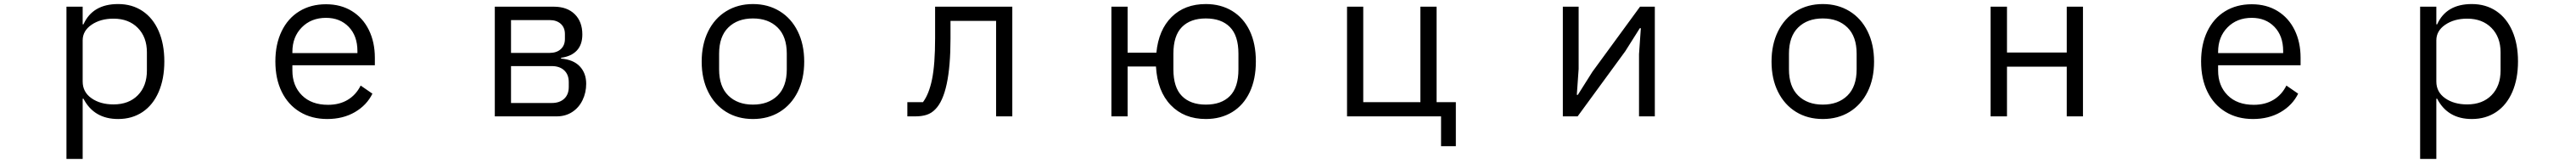

<svg xmlns="http://www.w3.org/2000/svg" viewBox="-20 -574 12712 804"><path d="M308 210V-541H388V-454H392Q437 -554 563 -554Q632 -554 683.5 -519.5Q735 -485 763 -421Q791 -357 791 -271Q791 -185 763 -120.5Q735 -56 683.5 -21.5Q632 13 563 13Q444 13 392 -87H388V210ZM705 -226V-316Q705 -391 660 -436.5Q615 -482 540 -482Q476 -482 432 -452Q388 -422 388 -375V-172Q388 -120 431.5 -89.5Q475 -59 540 -59Q616 -59 660.5 -104.5Q705 -150 705 -226Z M1339 -271Q1339 -356 1370 -420Q1401 -484 1457.5 -518.5Q1514 -553 1589 -553Q1662 -553 1716.5 -519.5Q1771 -486 1800.5 -426Q1830 -366 1830 -289V-252H1423V-226Q1423 -151 1470 -104Q1517 -57 1599 -57Q1655 -57 1696 -81.5Q1737 -106 1760 -152L1818 -112Q1790 -55 1731.5 -21Q1673 13 1595 13Q1518 13 1460 -22Q1402 -57 1370.5 -121Q1339 -185 1339 -271ZM1423 -318V-312H1744V-322Q1744 -397 1701 -441.5Q1658 -486 1589 -486Q1516 -486 1469.5 -439Q1423 -392 1423 -318Z M2422 0V-541H2713Q2779 -541 2816.5 -504Q2854 -467 2854 -404Q2854 -354 2827 -325Q2800 -296 2749 -289V-285Q2810 -280 2841.5 -246.5Q2873 -213 2873 -161Q2873 -117 2855 -80Q2837 -43 2804 -21.5Q2771 0 2727 0ZM2692 -313Q2727 -313 2747.5 -331.5Q2768 -350 2768 -382V-406Q2768 -438 2747.5 -456.5Q2727 -475 2692 -475H2502V-313ZM2703 -66Q2742 -66 2764.5 -87Q2787 -108 2787 -145V-169Q2787 -206 2764.5 -227Q2742 -248 2703 -248H2502V-66Z M3443 -270Q3443 -355 3475 -419.5Q3507 -484 3564.5 -519Q3622 -554 3696 -554Q3770 -554 3827.5 -519Q3885 -484 3917 -419.5Q3949 -355 3949 -270Q3949 -185 3917 -121Q3885 -57 3828 -22Q3771 13 3696 13Q3621 13 3564 -22Q3507 -57 3475 -121Q3443 -185 3443 -270ZM3863 -232V-309Q3863 -394 3817.5 -438.5Q3772 -483 3696 -483Q3620 -483 3574.5 -438.5Q3529 -394 3529 -309V-232Q3529 -147 3574.5 -102.5Q3620 -58 3696 -58Q3772 -58 3817.5 -102.5Q3863 -147 3863 -232Z M4458 0V-70H4535Q4565 -110 4580 -183.5Q4595 -257 4595 -386V-541H4976V0H4896V-471H4671V-384Q4671 -110 4596 -35Q4578 -16 4554 -8Q4530 0 4497 0Z M5685 -246H5545V0H5465V-541H5545V-314H5687Q5698 -427 5762.5 -490.5Q5827 -554 5931 -554Q6005 -554 6061 -520Q6117 -486 6147.5 -422.5Q6178 -359 6178 -271Q6178 -183 6147.5 -119Q6117 -55 6061 -21Q6005 13 5931 13Q5824 13 5758 -55.5Q5692 -124 5685 -246ZM6092 -232V-309Q6092 -398 6050 -440.5Q6008 -483 5931 -483Q5855 -483 5813 -440.5Q5771 -398 5771 -309V-232Q5771 -143 5813 -100.5Q5855 -58 5931 -58Q6008 -58 6050 -100.5Q6092 -143 6092 -232Z M7165 147H7092V0H6628V-541H6708V-70H6990V-541H7070V-70H7165Z M7766 0H7693V-541H7771V-234L7762 -106H7767L7839 -220L8074 -541H8147V0H8069V-307L8078 -435H8073L8001 -321Z M8723 -270Q8723 -355 8755 -419.5Q8787 -484 8844.5 -519Q8902 -554 8976 -554Q9050 -554 9107.5 -519Q9165 -484 9197 -419.5Q9229 -355 9229 -270Q9229 -185 9197 -121Q9165 -57 9108 -22Q9051 13 8976 13Q8901 13 8844 -22Q8787 -57 8755 -121Q8723 -185 8723 -270ZM9143 -232V-309Q9143 -394 9097.5 -438.5Q9052 -483 8976 -483Q8900 -483 8854.5 -438.5Q8809 -394 8809 -309V-232Q8809 -147 8854.5 -102.5Q8900 -58 8976 -58Q9052 -58 9097.5 -102.5Q9143 -147 9143 -232Z M9885 0H9804V-541H9885V-315H10180V-541H10260V0H10180V-245H9885Z M10843 -271Q10843 -356 10874 -420Q10905 -484 10961.5 -518.5Q11018 -553 11093 -553Q11166 -553 11220.5 -519.5Q11275 -486 11304.5 -426Q11334 -366 11334 -289V-252H10927V-226Q10927 -151 10974 -104Q11021 -57 11103 -57Q11159 -57 11200 -81.5Q11241 -106 11264 -152L11322 -112Q11294 -55 11235.5 -21Q11177 13 11099 13Q11022 13 10964 -22Q10906 -57 10874.5 -121Q10843 -185 10843 -271ZM10927 -318V-312H11248V-322Q11248 -397 11205 -441.5Q11162 -486 11093 -486Q11020 -486 10973.5 -439Q10927 -392 10927 -318Z M11924 210V-541H12004V-454H12008Q12053 -554 12179 -554Q12248 -554 12299.5 -519.5Q12351 -485 12379 -421Q12407 -357 12407 -271Q12407 -185 12379 -120.5Q12351 -56 12299.5 -21.5Q12248 13 12179 13Q12060 13 12008 -87H12004V210ZM12321 -226V-316Q12321 -391 12276 -436.5Q12231 -482 12156 -482Q12092 -482 12048 -452Q12004 -422 12004 -375V-172Q12004 -120 12047.5 -89.5Q12091 -59 12156 -59Q12232 -59 12276.5 -104.5Q12321 -150 12321 -226Z"/></svg>

Font: PlemolJP
Style: Regular
Weight: 400
Monospace: yes
Version: v2.0.4; ttfautohint (v1.8.4.7-5d5b-dirty) -l 6 -r 45 -G 200 